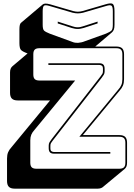

<svg xmlns="http://www.w3.org/2000/svg" viewBox="-20 -1008 800 1147"><path d="M564 119H68Q44 119 33 108Q22 97 22 73V-61Q22 -83 28.5 -98.5Q35 -114 49 -129L279 -408H86Q62 -408 51 -419Q40 -430 40 -454V-575Q40 -588 43.5 -597Q47 -606 54 -612L145 -689H144Q114 -700 105 -710Q96 -720 96 -751V-832Q96 -849 98.5 -859Q101 -869 107 -873L236 -982Q241 -986 251.5 -986.5Q262 -987 280 -982L417 -942Q433 -938 445 -938Q457 -938 473 -942L610 -982Q643 -992 653.5 -984.5Q664 -977 664 -941V-860Q664 -841 660 -831Q656 -821 648 -814L549 -730H675Q699 -730 710 -719Q721 -708 721 -684V-535Q721 -513 714.5 -497Q708 -481 694 -466L475 -201H693Q717 -201 728 -190Q739 -179 739 -155V-36Q739 -23 735.5 -14Q732 -5 725 1L595 109Q591 113 582.5 116Q574 119 564 119ZM476 -932Q459 -928 445 -928Q431 -928 414 -932L277 -972Q251 -980 243 -974Q235 -968 235 -941V-860Q235 -833 243.5 -825Q252 -817 277 -807L414 -757Q421 -754 429 -753Q437 -752 446 -752Q455 -753 465.5 -755Q476 -757 485 -761L613 -807Q637 -817 645.5 -825Q654 -833 654 -860V-941Q654 -968 646 -974Q638 -980 613 -972ZM325 -879 412 -851Q419 -849 426.5 -847Q434 -845 444 -845Q454 -845 461.5 -847Q469 -849 476 -851L563 -879V-868L480 -841Q471 -839 463 -837Q455 -835 444 -835Q433 -835 425 -837Q417 -839 408 -841L325 -868ZM693 0Q712 0 720.5 -8.5Q729 -17 729 -36V-155Q729 -174 720.5 -182.5Q712 -191 693 -191H454L686 -472Q699 -486 705 -500.5Q711 -515 711 -535V-684Q711 -703 702.5 -711.5Q694 -720 675 -720H215Q196 -720 187.5 -711.5Q179 -703 179 -684V-563Q179 -544 187.5 -535.5Q196 -527 215 -527H429L186 -232Q173 -218 167 -203.5Q161 -189 161 -170V-36Q161 -17 169.5 -8.5Q178 0 197 0ZM588 -544 295 -168Q288 -159 284.5 -153Q281 -147 281 -137V-123Q281 -109 287.5 -104.5Q294 -100 302 -100H639V-90H302Q286 -90 278.5 -98Q271 -106 271 -123V-139Q271 -150 276 -158.5Q281 -167 288 -176L581 -552Q588 -561 591.5 -567Q595 -573 595 -583V-597Q595 -611 588.5 -615.5Q582 -620 574 -620H269V-630H574Q590 -630 597.5 -622Q605 -614 605 -597V-581Q605 -570 600 -561.5Q595 -553 588 -544Z"/></svg>

Font: Bungee Shade
Style: Regular
Weight: 400
Designer: David Jonathan Ross
Foundry: David Jonathan Ross
Version: Version 1.001;PS 1.0;hotconv 1.0.72;makeotf.lib2.5.5900